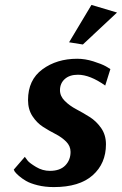

<svg xmlns="http://www.w3.org/2000/svg" viewBox="-20 -750 496 781"><path d="M36 -60 81 -112Q85 -106 92.5 -96.5Q100 -87 126.5 -71Q153 -55 183 -55Q224 -55 245.5 -77Q267 -99 267 -132Q267 -156 249 -174Q231 -192 205.5 -205Q180 -218 155 -234Q130 -250 112 -277.5Q94 -305 94 -343Q94 -425 152.5 -468Q211 -511 294 -511Q326 -511 359.5 -500.5Q393 -490 411 -480L429 -469L408 -402Q346 -446 297 -446Q263 -446 243.5 -428.5Q224 -411 224 -383Q224 -359 243.5 -339.5Q263 -320 290.5 -305.5Q318 -291 345 -274Q372 -257 391.5 -229Q411 -201 411 -163Q411 -85 357 -37Q303 11 199 11Q163 11 133 3.5Q103 -4 86 -14Q69 -24 57 -34.5Q45 -45 40 -52ZM352 -730 456 -699 317 -569 261 -578Z"/></svg>

Font: Arsenal
Style: Bold Italic
Weight: 700
Italic angle: -9°
Designer: Andrij Shevchenko
Foundry: Stairsfor.com
Version: Version 1.000